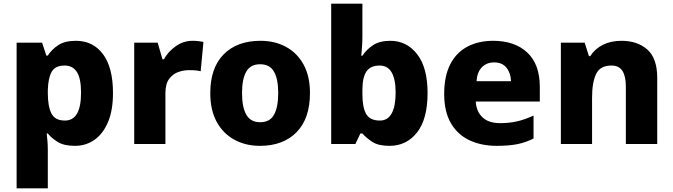

<svg xmlns="http://www.w3.org/2000/svg" viewBox="-20 -780 3647 1040"><path d="M391 -559Q484 -559 538 -486.5Q592 -414 592 -276Q592 -182 565 -118.5Q538 -55 491.5 -22.5Q445 10 386 10Q326 10 292 -11.5Q258 -33 239 -57H233Q235 -39 237 -16Q239 7 239 34V240H70V-549H208L231 -479H239Q260 -512 295.5 -535.5Q331 -559 391 -559ZM330 -425Q280 -425 260.5 -392Q241 -359 239 -292V-277Q239 -204 258.5 -165.5Q278 -127 332 -127Q419 -127 419 -278Q419 -355 396.5 -390Q374 -425 330 -425Z M1023 -559Q1039 -559 1056 -557Q1073 -555 1082 -553L1067 -394Q1056 -397 1041.5 -398.5Q1027 -400 1003 -400Q975 -400 946 -390Q917 -380 896.5 -353Q876 -326 876 -275V0H707V-549H834L860 -459H868Q891 -501 932.5 -530Q974 -559 1023 -559Z M1659 -276Q1659 -138 1586.5 -64Q1514 10 1388 10Q1310 10 1249 -23.5Q1188 -57 1153.5 -120.5Q1119 -184 1119 -276Q1119 -412 1191.5 -485.5Q1264 -559 1391 -559Q1469 -559 1529.5 -526Q1590 -493 1624.5 -430Q1659 -367 1659 -276ZM1291 -276Q1291 -200 1314 -159Q1337 -118 1390 -118Q1442 -118 1464.5 -159Q1487 -200 1487 -276Q1487 -352 1464 -392Q1441 -432 1389 -432Q1337 -432 1314 -392Q1291 -352 1291 -276Z M1943 -585Q1943 -555 1941 -527.5Q1939 -500 1937 -478H1943Q1965 -512 2001 -535.5Q2037 -559 2094 -559Q2183 -559 2239.5 -486.5Q2296 -414 2296 -276Q2296 -135 2239 -62.5Q2182 10 2090 10Q2030 10 1997.5 -11Q1965 -32 1943 -57H1932L1905 0H1774V-760H1943ZM2036 -425Q1987 -425 1965 -393Q1943 -361 1943 -292V-270Q1943 -198 1963.5 -162.5Q1984 -127 2038 -127Q2080 -127 2101.5 -165.5Q2123 -204 2123 -278Q2123 -425 2036 -425Z M2651 -559Q2768 -559 2836 -495.5Q2904 -432 2904 -309V-230H2557Q2560 -177 2593 -145Q2626 -113 2689 -113Q2740 -113 2782.5 -123Q2825 -133 2870 -154V-30Q2830 -9 2784 0.5Q2738 10 2670 10Q2588 10 2523.5 -20Q2459 -50 2422.5 -112.5Q2386 -175 2386 -271Q2386 -368 2419 -432Q2452 -496 2512 -527.5Q2572 -559 2651 -559ZM2656 -442Q2617 -442 2591 -416.5Q2565 -391 2561 -340H2748Q2747 -383 2724 -412.5Q2701 -442 2656 -442Z M3346 -559Q3433 -559 3486.5 -511.5Q3540 -464 3540 -358V0H3370V-311Q3370 -367 3351.5 -396Q3333 -425 3292 -425Q3231 -425 3209 -379.5Q3187 -334 3187 -250V0H3018V-549H3147L3170 -476H3177Q3203 -516 3246 -537.5Q3289 -559 3346 -559Z"/></svg>

Font: Noto Sans Meetei Mayek ExtraBold
Style: Regular
Weight: 800
Designer: Monotype Design Team and Neelakash Kshetrimayum
Foundry: Monotype Imaging Inc.
Version: Version 2.002; ttfautohint (v1.8.4.7-5d5b)